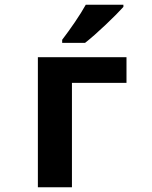

<svg xmlns="http://www.w3.org/2000/svg" viewBox="-20 -786 640 806"><path d="M337 -606Q374 -635 423.5 -682Q473 -729 498 -757V-766H340Q321 -732 294 -692.5Q267 -653 241 -619V-606ZM282 0V-438H511V-546H139V0Z"/></svg>

Font: Noto Sans Mono UI
Style: Bold
Weight: 700
Designer: Monotype Design team
Foundry: Monotype Imaging Inc.
Version: 1.000